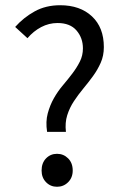

<svg xmlns="http://www.w3.org/2000/svg" viewBox="-20 -702 465 734"><path d="M160 -198Q154 -237 162.5 -268.5Q171 -300 186 -326.5Q201 -353 220.5 -376Q240 -399 257 -421.5Q274 -444 285.5 -467Q297 -490 297 -517Q297 -557 272.5 -585.5Q248 -614 200 -614Q167 -614 137.5 -598.5Q108 -583 85 -556L38 -599Q70 -635 112.5 -658.5Q155 -682 210 -682Q286 -682 331.5 -639.5Q377 -597 377 -522Q377 -489 365 -462Q353 -435 335.5 -411Q318 -387 298.5 -363.5Q279 -340 262.5 -315Q246 -290 237 -261.5Q228 -233 232 -198ZM198 12Q173 12 156 -5.5Q139 -23 139 -50Q139 -79 156 -96.5Q173 -114 198 -114Q223 -114 240.5 -96.5Q258 -79 258 -50Q258 -23 240.5 -5.5Q223 12 198 12Z"/></svg>

Font: Giro Regular
Style: Regular
Weight: 400
Designer: Paul D. Hunt
Foundry: Adobe Systems Incorporated
Version: Version 1.000;PS 1.0;hotconv 1.0.88;makeotf.lib2.5.647800